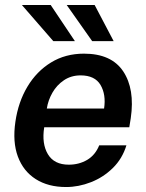

<svg xmlns="http://www.w3.org/2000/svg" viewBox="-20 -743 588 773"><path d="M246 10Q174 10 124 -21.8Q74 -53.5 52 -112.5Q30 -171.5 42 -253Q53.5 -332.5 90.5 -394.2Q127.5 -456 185.5 -491.5Q243.5 -527 318 -527Q428.5 -527 476 -455.8Q523.5 -384.5 506.5 -267.5L500.5 -230.5H158Q147.5 -164.5 172.8 -122.2Q198 -80 257 -80Q298 -80 330.8 -99.2Q363.5 -118.5 379.5 -158H489Q472.5 -104 434.2 -66.5Q396 -29 346.2 -9.5Q296.5 10 246 10ZM168.5 -306H399Q407.5 -362 384.8 -400.8Q362 -439.5 304.5 -439.5Q266.5 -439.5 237.5 -420Q208.5 -400.5 191 -369.8Q173.5 -339 168.5 -306ZM361 -723 437.5 -577.5H351L248.5 -723ZM184 -723 281.5 -577.5H194.5L68 -723Z"/></svg>

Font: Public Sans SemiBold
Style: Italic
Weight: 600
Italic angle: -8°
Designer: The Public Sans project authors (U.S. Web Design System). Libre Franklin designed by Pablo Impallari and Rodrigo Fuenzal
Version: Version 1.007; ttfautohint (v1.8.1) -l 8 -r 50 -G 200 -x 14 